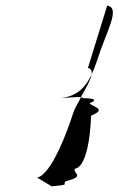

<svg xmlns="http://www.w3.org/2000/svg" viewBox="-20 -797 419 679"><path d="M111 -169 163 -138C235 -145 197 -144 213 -156C284 -175 238 -182 244 -200C299 -208 302 -388 302 -388C362 -412 305 -419 297 -432C339 -449 287 -450 265 -450C254 -430 243 -411 238 -395C221 -340 162 -178 111 -169ZM197 -450C241 -457 276 -474 304 -534C301 -514 283 -484 266 -454C247 -454 197 -450 197 -450ZM259 -450C261 -450 263 -451 265 -451V-450ZM291 -557C302 -554 306 -546 304 -534C310 -548 317 -563 323 -582C354 -682 409 -770 359 -777ZM265 -451C278 -453 275 -454 266 -454Z"/></svg>

Font: bitstorm
Style: ultextobl
Weight: 400
Version: Version 0.2